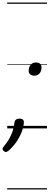

<svg xmlns="http://www.w3.org/2000/svg" viewBox="-57 -1011 390 1512"><path d="M213 -415Q192 -415 180.5 -425.5Q169 -436 169 -453Q169 -483 184.5 -501Q200 -519 226 -519Q247 -519 258.5 -509Q270 -499 270 -481Q270 -452 255 -433.5Q240 -415 213 -415ZM-11 186Q-19 186 -28 178Q-37 170 -37 162Q-37 159 -35.5 155Q-34 151 -30 146Q-5 116 12.5 87Q30 58 41 26Q52 -6 57 -46Q59 -61 69 -69Q79 -77 97 -77Q114 -77 122.5 -70Q131 -63 131 -50Q131 -23 118 16Q105 55 79 96Q53 137 15 172Q8 178 1 182Q-6 186 -11 186ZM0 471H313V481H0ZM0 -20H313V0H0ZM0 -505H313V-500H0ZM0 -991H313V-981H0Z"/></svg>

Font: Playwrite IE Guides
Style: Regular
Weight: 400
Designer: Veronika Burian, José Scaglione
Foundry: TypeTogether
Version: Version 1.003